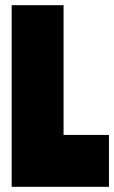

<svg xmlns="http://www.w3.org/2000/svg" viewBox="-20 -720 440 740"><path d="M25 -700V0H225V-700ZM100 -200V0H400V-200Z"/></svg>

Font: Millimetre
Style: Extrablack
Weight: 900
Designer: Jérémy Landes
Version: Version 1.0